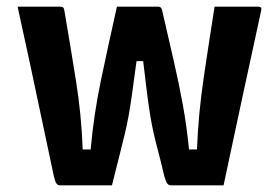

<svg xmlns="http://www.w3.org/2000/svg" viewBox="-20 -558 840 578"><path d="M332 -538H456Q466 -538 468 -527Q488 -441 503.5 -373Q519 -305 530.5 -242Q542 -179 549 -108H573Q577 -215 593.5 -326Q610 -437 626 -538H756Q762 -538 765 -536Q768 -534 766 -525Q738 -398 709.5 -264.5Q681 -131 653 0H495Q488 0 484 -5Q480 -10 475 -26Q464 -73 456 -103Q448 -133 442.5 -157.5Q437 -182 432.5 -209Q428 -236 423 -274.5Q418 -313 411 -374H391Q383 -314 377.5 -275Q372 -236 367 -208.5Q362 -181 355.5 -154Q349 -127 340 -91.5Q331 -56 317 0H161Q154 0 150 -5.5Q146 -11 142 -28Q126 -103 108 -188.5Q90 -274 71 -363Q52 -452 33 -538H161Q167 -538 170 -535.5Q173 -533 174 -525Q192 -419 208.5 -316.5Q225 -214 229 -108H253Q262 -212 284 -317Q306 -422 332 -538Z"/></svg>

Font: Recursive Sn Lnr St
Style: Bold
Weight: 700
Version: Version 1.079;hotconv 1.0.112;makeotfexe 2.5.65598; ttfautoh